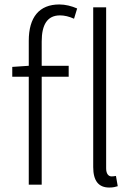

<svg xmlns="http://www.w3.org/2000/svg" viewBox="-20 -828 605 861"><path d="M109 -533 35 -528V-484H109V0H167V-484H288V-533H167V-642C167 -717 192 -759 249 -759C269 -759 290 -754 312 -744L326 -790C301 -801 273 -808 246 -808C156 -808 109 -751 109 -645ZM500 -39C489 -37 484 -37 480 -37C467 -37 456 -48 456 -73V-795H398V-79C398 -17 422 13 470 13C488 13 498 10 508 7Z"/></svg>

Font: Noto Sans JP Light
Style: Regular
Weight: 300
Designer: Ryoko NISHIZUKA (kana & ideographs); Paul D. Hunt (Latin, Greek & Cyrillic); Wenlong ZHANG (bopomofo); Sandoll Communica
Foundry: Adobe Systems Incorporated
Version: Version 1.004;PS 1.004;hotconv 1.0.82;makeotf.lib2.5.63406